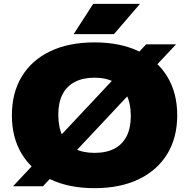

<svg xmlns="http://www.w3.org/2000/svg" viewBox="-20 -971 986 1001"><path d="M204 0H48L742 -740H898ZM473 10Q339.5 10 243 -36Q146.5 -82 94.2 -167.2Q42 -252.5 42 -370Q42 -487.5 94 -572.8Q146 -658 242.5 -704Q339 -750 473 -750Q607 -750 703.5 -703.5Q800 -657 852 -571.8Q904 -486.5 904 -370Q904 -253.5 852 -168.2Q800 -83 703.2 -36.5Q606.5 10 473 10ZM473 -174Q534.5 -174 576.8 -196.2Q619 -218.5 640.5 -261.5Q662 -304.5 662 -366Q662 -431.5 639.8 -476Q617.5 -520.5 575.2 -543.2Q533 -566 473 -566Q413 -566 370.8 -544.2Q328.5 -522.5 306.2 -479.8Q284 -437 284 -374Q284 -307 305.8 -262.5Q327.5 -218 369.5 -196Q411.5 -174 473 -174ZM364 -793 466 -951H710L574 -793Z"/></svg>

Font: Encode Sans SC Expanded Black
Style: Regular
Weight: 900
Width: 7
Designer: Multiple Designers
Foundry: Impallari Type
Version: Version 3.002